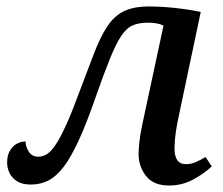

<svg xmlns="http://www.w3.org/2000/svg" viewBox="-20 -563 690 593"><path d="M502 10Q454 10 431 -19.5Q408 -49 408 -87Q408 -100 410.5 -124.5Q413 -149 420 -181L485 -484Q475 -489 462.5 -491Q450 -493 437 -493Q408 -493 388.5 -484Q369 -475 353 -450Q337 -425 318.5 -379Q300 -333 274 -259Q247 -181 223 -129Q199 -77 176.5 -47.5Q154 -18 129.5 -5.5Q105 7 75 7Q49 7 33 -3Q17 -13 9.5 -28.5Q2 -44 2 -61Q2 -82 10 -96.5Q18 -111 31 -118.5Q44 -126 59 -126Q59 -110 69 -94.5Q79 -79 98 -79Q112 -79 125 -87Q138 -95 152.5 -117Q167 -139 184.5 -177.5Q202 -216 224 -276Q251 -348 270.5 -398.5Q290 -449 311 -481Q332 -513 362 -528Q392 -543 440 -543Q477 -543 520 -538.5Q563 -534 600 -526L532 -204Q526 -177 522.5 -151.5Q519 -126 519 -104Q519 -81 527.5 -68.5Q536 -56 554 -56Q569 -56 582.5 -61.5Q596 -67 615 -78L634 -49Q612 -28 577.5 -9Q543 10 502 10Z"/></svg>

Font: ET Text
Style: Italic
Weight: 470
Italic angle: -12°
Designer: Monotype Design Team
Foundry: Monotype Imaging Inc.
Version: Version 2.009